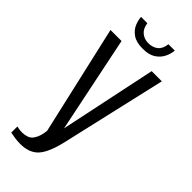

<svg xmlns="http://www.w3.org/2000/svg" viewBox="-239 -753 797 797"><g transform="rotate(45 159.5 -355.0)"><path d="M77.3 8.6Q60.4 8.6 44.7 6.1Q29 3.6 18.6 1.4V-34.4Q24.4 -32.8 32.8 -31.7Q41.2 -30.5 51.2 -30.5Q64.3 -30.5 78.7 -35.3Q93.2 -40 102.4 -55.6Q108.8 -65.6 112.7 -78.3Q116.7 -91 118.6 -109.1L8.6 -591H73.4L161.4 -164H160.6L250.3 -591H310L203.3 -126.7Q186.4 -53.2 159 -22.3Q131.5 8.6 77.3 8.6ZM158 -630.3Q119.9 -630.3 98.8 -645.2Q77.6 -660.2 69.1 -681Q60.6 -701.9 59.9 -719.1H97Q100.6 -691.1 117.5 -677.1Q134.4 -663.1 158.3 -663.1Q183.8 -663.1 200.6 -676.6Q217.3 -690.1 220.5 -719.1H257.9Q256.5 -699 246.3 -678.4Q236.2 -657.9 215.1 -644.1Q194 -630.3 158 -630.3Z"/></g></svg>

Font: Alumni Sans Thin
Style: Regular
Weight: 100
Designer: Robert E. Leuschke
Foundry: Robert E. Leuschke
Version: Version 1.018